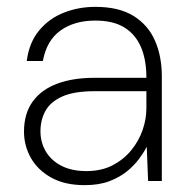

<svg xmlns="http://www.w3.org/2000/svg" viewBox="-20 -528 550 560"><path d="M227 12Q169 12 129.5 -10Q90 -32 70 -67.5Q50 -103 50 -144Q50 -197 75.5 -232Q101 -267 147 -284Q193 -301 254 -301H407Q407 -354 391 -391Q375 -428 342.5 -448Q310 -468 258 -468Q197 -468 156.5 -439Q116 -410 105 -350H58Q65 -404 94 -439Q123 -474 166 -491Q209 -508 258 -508Q327 -508 369.5 -481.5Q412 -455 432 -409.5Q452 -364 452 -305V0H412L408 -100Q400 -84 385.5 -64.5Q371 -45 350 -28Q329 -11 299 0.5Q269 12 227 12ZM232 -29Q276 -29 308.5 -46Q341 -63 363 -90Q385 -117 396 -149Q407 -181 407 -212V-262H256Q196 -262 161.5 -246.5Q127 -231 112.5 -204.5Q98 -178 98 -145Q98 -113 113.5 -86.5Q129 -60 159 -44.5Q189 -29 232 -29Z"/></svg>

Font: DM Sans 24pt ExtraLight
Style: Regular
Weight: 250
Designer: Colophon Foundry, Jonny Pinhorn
Foundry: Colophon Foundry
Version: Version 4.004;gftools[0.9.30]